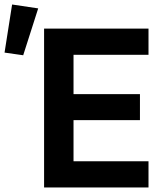

<svg xmlns="http://www.w3.org/2000/svg" viewBox="-39 -824 731 844"><path d="M63 -581.1 -19 -592.8 14.2 -804.2 128.9 -787.1ZM154.8 0V-698.2H613.8V-583H284.2V-410.2H576.2V-295.9H284.2V-115.2H613.8V0Z"/></svg>

Font: Anuphan SemiBold
Style: Bold
Weight: 600
Designer: Mike Abbink, Paul van der Laan, Pieter van Rosmalen, Mint Tantisuwanna
Foundry: Bold Monday; Cadson Demak
Version: Version 3.002;hotconv 1.0.109;makeotfexe 2.5.65596